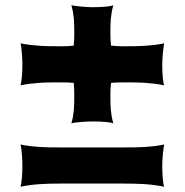

<svg xmlns="http://www.w3.org/2000/svg" viewBox="-20 -712 704 732"><path d="M252 -241.7Q255.9 -254.9 258.1 -267.3Q260.3 -279.8 261.5 -292.7Q262.7 -305.7 262.9 -319.8Q263.2 -334 263.2 -350.6Q263.2 -362.3 262.7 -373.5Q262.2 -384.8 261.2 -396Q250 -397 238.8 -397.5Q227.5 -397.9 215.8 -397.9Q191.9 -397.9 171.4 -397.7Q150.9 -397.5 131.8 -396.2Q112.8 -395 94.7 -392.8Q76.7 -390.6 58.1 -386.7Q61 -395 63.2 -416.7Q65.4 -438.5 65.4 -466.3Q65.4 -473.6 64.9 -484.9Q64.5 -496.1 63.5 -507.8Q62.5 -519.5 61.3 -530.3Q60.1 -541 58.1 -546.9Q76.7 -543 94.7 -540.8Q112.8 -538.6 131.8 -537.4Q150.9 -536.1 171.4 -535.9Q191.9 -535.6 215.8 -535.6Q227.5 -535.6 238.8 -536.1Q250 -536.6 261.2 -538.1Q262.2 -548.8 262.7 -560.1Q263.2 -571.3 263.2 -583Q263.2 -599.6 262.9 -613.8Q262.7 -627.9 261.5 -640.9Q260.3 -653.8 258.1 -666.3Q255.9 -678.7 252 -691.9Q258.3 -690.4 268.8 -689.2Q279.3 -688 291 -686.8Q302.7 -685.5 314 -685.1Q325.2 -684.6 332.5 -684.6Q360.4 -684.6 382.1 -686.5Q403.8 -688.5 412.1 -691.9Q408.2 -678.7 406 -666.3Q403.8 -653.8 402.6 -640.9Q401.4 -627.9 401.1 -613.8Q400.9 -599.6 400.9 -583Q400.9 -571.3 401.6 -560.1Q402.3 -548.8 403.3 -538.1Q414.1 -537.1 425.3 -536.4Q436.5 -535.6 448.2 -535.6Q472.2 -535.6 492.7 -535.9Q513.2 -536.1 532.2 -537.4Q551.3 -538.6 569.3 -540.8Q587.4 -543 606 -546.9Q604.5 -540.5 603.3 -530Q602.1 -519.5 600.8 -507.8Q599.6 -496.1 599.1 -484.9Q598.6 -473.6 598.6 -466.3Q598.6 -438.5 600.6 -416.7Q602.5 -395 606 -386.7Q587.4 -390.6 569.3 -392.8Q551.3 -395 532.2 -396.2Q513.2 -397.5 492.7 -397.7Q472.2 -397.9 448.2 -397.9Q436.5 -397.9 425.3 -397.5Q414.1 -397 403.3 -396Q401.9 -384.8 401.4 -373.5Q400.9 -362.3 400.9 -350.6Q400.9 -334 401.1 -319.8Q401.4 -305.7 402.6 -292.7Q403.8 -279.8 406 -267.3Q408.2 -254.9 412.1 -241.7Q403.8 -245.1 382.1 -247.1Q360.4 -249 332.5 -249Q325.2 -249 314 -248.5Q302.7 -248 291 -247.1Q279.3 -246.1 268.6 -244.9Q257.8 -243.7 252 -241.7ZM58.1 0Q61 -8.3 63.2 -30.8Q65.4 -53.2 65.4 -80.6Q65.4 -87.9 64.9 -99.1Q64.5 -110.4 63.5 -122.1Q62.5 -133.8 61.3 -144.5Q60.1 -155.3 58.1 -161.1Q76.7 -157.2 94.7 -155Q112.8 -152.8 131.8 -151.6Q150.9 -150.4 171.4 -150.1Q191.9 -149.9 215.8 -149.9H448.2Q472.2 -149.9 492.7 -150.1Q513.2 -150.4 532.2 -151.6Q551.3 -152.8 569.3 -155Q587.4 -157.2 606 -161.1Q604.5 -154.8 603.3 -144.3Q602.1 -133.8 600.8 -122.1Q599.6 -110.4 599.1 -99.1Q598.6 -87.9 598.6 -80.6Q598.6 -53.2 600.6 -30.8Q602.5 -8.3 606 0Q587.4 -3.9 569.3 -6.3Q551.3 -8.8 532.2 -10Q513.2 -11.2 492.7 -11.7Q472.2 -12.2 448.2 -12.2H215.8Q191.9 -12.2 171.4 -11.7Q150.9 -11.2 131.8 -10Q112.8 -8.8 94.7 -6.3Q76.7 -3.9 58.1 0Z"/></svg>

Font: Arbutus
Style: Regular
Weight: 400
Designer: Karolina Lach
Foundry: Sorkin Type Co.
Version: Version 1.002